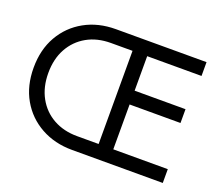

<svg xmlns="http://www.w3.org/2000/svg" viewBox="-116 -873 1216 1046"><g transform="rotate(20 492.5 -350.0)"><path d="M916 -80V0H390Q289 0 209.5 -44Q130 -88 85 -166.5Q40 -245 40 -350Q40 -455 85 -533.5Q130 -612 209 -656Q288 -700 390 -700H915V-620H600V-420H895V-340H600V-80ZM390 -80H515V-620H390Q311 -620 251.5 -586.5Q192 -553 158.5 -492.5Q125 -432 125 -350Q125 -269 158.5 -208Q192 -147 252 -113.5Q312 -80 390 -80Z"/></g></svg>

Font: Von Book
Style: Regular
Weight: 400
Version: Version 4.000; ttfautohint (v1.8.4.7-5d5b)